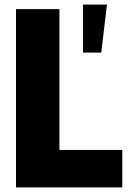

<svg xmlns="http://www.w3.org/2000/svg" viewBox="-20 -820 570 840"><path d="M515 0H50V-780H240V-164H515ZM423 -590H343V-800H448Z"/></svg>

Font: Tanohe Sans ExtraBold
Style: Regular
Weight: 800
Designer: Village Type and Design LLC & Cristiano Sobral
Foundry: Cooper Hewitt Smithsonian Design Museum
Version: Version 1.00;September 29, 2021;FontCreator 13.0.0.2655 64-b